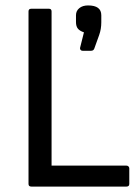

<svg xmlns="http://www.w3.org/2000/svg" viewBox="-20 -687 516 707"><path d="M284.2 -500Q279.3 -500 276.6 -503.4Q273.9 -506.8 274.9 -511.2L289.1 -567.9Q273.4 -573.2 266.6 -581.8Q259.8 -590.3 259.8 -606V-630.9Q259.8 -647 272 -657Q284.2 -667 304.2 -667Q353 -667 353 -630.9V-605Q353 -579.6 345.2 -558.1L327.1 -507.8Q324.2 -500 314.9 -500ZM95.2 0Q85 0 85 -9.8V-645Q85 -654.8 95.2 -654.8H160.2Q169.9 -654.8 169.9 -645V-77.1H445.8Q450.2 -77.1 453.1 -74.2Q456.1 -71.3 456.1 -66.9V-9.8Q456.1 0 445.8 0Z"/></svg>

Font: Sofia Sans
Style: Regular
Weight: 400
Designer: Botio Nikoltchev, Ani Petrova
Foundry: lettersoup
Version: Version 4.100